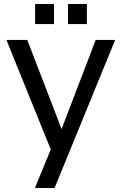

<svg xmlns="http://www.w3.org/2000/svg" viewBox="-20 -751 606 957"><path d="M457 -552 287 -108 116 -552H12L233 -6L154 186H252L554 -552ZM155 -631H249V-731H155ZM319 -631H413V-731H319Z"/></svg>

Font: Malmofest
Style: Regular
Weight: 400
Designer: Jonny Pinhorn (Poppins), Kolossal
Version: Version 1.004;Glyphs 3.1.2 (3151)